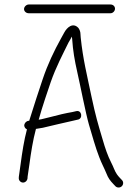

<svg xmlns="http://www.w3.org/2000/svg" viewBox="-20 -786 620 855"><path d="M108.1 -727H472.1C482.4 -727 491.6 -736.3 492.1 -746.5C492.7 -756.7 484.5 -766 472.1 -766H108.1C97.8 -766 87.6 -756.6 87.1 -746.5C86.5 -736.4 95.8 -727 108.1 -727ZM102.6 7 102.9 1C103.1 -2.3 105.7 -20.3 110.8 -53C118.1 -107.5 126.1 -159.2 140.1 -212C150.2 -213.3 160.3 -215 170.4 -217C213.4 -227.1 264.2 -239.4 308 -249L325.3 -253C350.8 -256.2 344.9 -297.3 319.3 -291L302 -287C273.8 -282.3 237.9 -274 208.9 -266C184.6 -260 184.6 -260 164.4 -255L152.3 -253C167.8 -309.7 194.9 -388.2 206.1 -421C228.8 -486.2 259 -543.3 285.3 -597C291.1 -606.3 295.9 -615 299.7 -623C300.1 -619.7 300.7 -616.7 301.2 -614C305 -558.5 312 -518.8 324.3 -464C336.7 -410.1 361.6 -281.2 376.1 -231C390.1 -184.1 405.6 -127.6 421.6 -87C432.2 -58.4 443.8 -38.4 453.7 -14C462.1 7.7 470.5 18.5 485.2 34L494.7 44C498.5 47.3 503.1 49 508.4 49C519 49 527.9 40.6 528.4 30C528.7 24.7 527 20 523.2 16L513.7 6C508.6 0.7 504.2 -4.7 500.5 -10C490.1 -25 484.8 -44.2 475.2 -62C459.6 -92.8 448.7 -124.5 436.7 -166C416.6 -233.3 405.4 -270.9 387.6 -355C366.8 -455.1 349.6 -521.4 339.4 -619C339.5 -619.5 338.2 -633.9 338.3 -634.5C338.7 -643.7 333.5 -656.9 328.7 -662C304.6 -687.4 277.9 -664 265.5 -640C260 -630 260 -630 251.2 -614C220.7 -558.8 192.7 -500.9 169.6 -432C157.6 -396 126.8 -303.5 110 -248H107C96.8 -246.7 88.5 -238.1 87.9 -227C88.8 -219 92.8 -213.3 100 -210C86.9 -160.8 78.8 -107.5 71.9 -56C66.9 -22.7 64.2 -3.7 63.9 1L63.6 7C63.1 17.6 72 27 82.6 27C93.2 27 102.1 17.6 102.6 7Z"/></svg>

Font: Just Breathe
Style: Obl1
Weight: 400
Foundry: Cannot Into Space Fonts
Version: Version 0.72